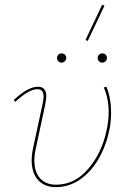

<svg xmlns="http://www.w3.org/2000/svg" viewBox="-20 -765 524 788"><path d="M331 -601 399 -745 409 -742 340 -597ZM214 -527Q214 -535 219.5 -540.5Q225 -546 233 -546Q241 -546 246.5 -540.5Q252 -535 252 -527Q252 -520 246.5 -514Q241 -508 233 -508Q225 -508 219.5 -513.5Q214 -519 214 -527ZM381 -527Q381 -535 386.5 -540.5Q392 -546 400 -546Q408 -546 413.5 -540.5Q419 -535 419 -527Q419 -520 413.5 -514Q408 -508 400 -508Q392 -508 386.5 -513.5Q381 -519 381 -527ZM110 -107Q110 -131 116 -158L154 -335Q159 -358 159 -368Q159 -399 134 -399Q98 -399 43 -347L36 -354Q94 -409 136 -409Q170 -409 170 -370Q170 -361 165 -333L127 -156Q121 -129 121 -107Q121 -59 144.5 -33Q168 -7 210 -7Q287 -7 343 -73Q399 -139 418 -233Q426 -271 426 -304Q426 -361 406 -406L417 -409Q436 -361 436 -303Q436 -266 429 -232Q416 -168 385.5 -114.5Q355 -61 309.5 -29Q264 3 209 3Q163 3 136.5 -26Q110 -55 110 -107Z"/></svg>

Font: Ysabeau Infant Hairline
Style: Italic
Weight: 100
Italic angle: -12°
Designer: Christian Thalmann (Catharsis Fonts)
Version: Version 0.003